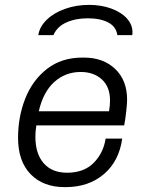

<svg xmlns="http://www.w3.org/2000/svg" viewBox="-20 -757 596 787"><path d="M501 -348Q501 -333 497.5 -301Q494 -269 489 -243H129Q125 -218 125 -197Q125 -127 159 -88Q193 -49 255 -49Q324 -49 364 -89.5Q404 -130 413 -189H481Q468 -96 405.5 -43Q343 10 249 10H245Q157 10 105.5 -43Q54 -96 54 -192Q54 -278 83.5 -353Q113 -428 172.5 -474.5Q232 -521 318 -521H324Q403 -521 452 -474.5Q501 -428 501 -348ZM139 -301H427Q431 -326 431 -345Q431 -401 397.5 -431.5Q364 -462 311 -462Q248 -462 202.5 -421Q157 -380 139 -301ZM523 -625Q523 -617 522 -613H461Q456 -648 423.5 -665Q391 -682 340 -682Q290 -682 252 -665Q214 -648 199 -613H137Q142 -647 171 -675.5Q200 -704 246 -720.5Q292 -737 345 -737Q395 -737 436 -722Q477 -707 500 -681.5Q523 -656 523 -625Z"/></svg>

Font: Chivo Light Italic
Style: Regular
Weight: 300
Italic angle: -8.05°
Designer: Hector Gatti
Foundry: Omnibus-Type
Version: Version 1.007